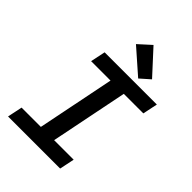

<svg xmlns="http://www.w3.org/2000/svg" viewBox="-253 -994 1105 1105"><g transform="rotate(45 300.0 -441.5)"><path d="M25 0 44 -91H201L296 -563H138L157 -654H582L563 -563H404L309 -91H468L449 0ZM400 -684 251 -815 326 -883 460 -737Z"/></g></svg>

Font: Source Code Pro ExtraLight SemiBold
Style: Italic
Weight: 600
Italic angle: -11°
Monospace: yes
Version: Version 1.016;hotconv 1.0.116;makeotfexe 2.5.65601